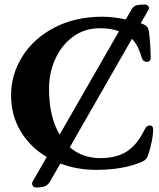

<svg xmlns="http://www.w3.org/2000/svg" viewBox="-20 -738 704 850"><path d="M643 -183Q649 -183 653.5 -178.5Q658 -174 658 -166Q658 -121 636 -52Q632 -40 626 -33.5Q620 -27 609 -22Q526 14 405 14Q322 14 247 -14L200 68Q191 82 177 87Q163 92 141 92Q122 92 122 72Q122 71 123.5 67.5Q125 64 129 58L187 -43Q113 -87 71 -157.5Q29 -228 29 -316Q29 -408 79 -488Q129 -568 221 -616Q313 -664 433 -664Q480 -664 537 -652L563 -697Q571 -711 584.5 -714.5Q598 -718 622 -718Q629 -718 634.5 -713Q640 -708 640 -702L634 -689L603 -635L616 -630Q636 -621 639 -601Q647 -541 647 -481Q647 -473 642 -468.5Q637 -464 630 -464Q614 -464 608 -481Q600 -509 590 -529.5Q580 -550 564 -566L289 -86Q345 -38 424 -38Q497 -38 543 -68.5Q589 -99 621 -166Q625 -174 631 -178.5Q637 -183 643 -183ZM244 -142 507 -600Q470 -613 422 -613Q355 -613 304 -576Q253 -539 225 -477.5Q197 -416 197 -345Q197 -222 244 -142Z"/></svg>

Font: EB Garamond
Style: Bold
Weight: 700
Designer: Georg Duffner and Octavio Pardo
Foundry: Georg Duffner
Version: Version 1.000; ttfautohint (v1.6)